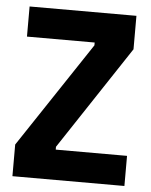

<svg xmlns="http://www.w3.org/2000/svg" viewBox="-50 -702 586 743"><g transform="rotate(5 243.5 -330.0)"><path d="M26 0V-123L298 -532V-543H35V-660H450V-530L184 -128V-117H461V0Z"/></g></svg>

Font: Bricolage Grotesque 24pt SemiCondensed
Style: Bold
Weight: 700
Width: 4
Designer: Mathieu Triay
Foundry: Atelier Triay
Version: Version 1.001;gftools[0.9.33.dev8+g029e19f]